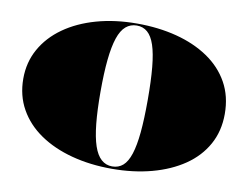

<svg xmlns="http://www.w3.org/2000/svg" viewBox="-79 -835 1242 961"><g transform="rotate(10 542.0 -354.0)"><path d="M544 -723Q653 -723 745.5 -699Q838 -675 907.5 -628Q977 -581 1015.5 -512Q1054 -443 1054 -353Q1054 -266 1016 -197.5Q978 -129 909 -82Q840 -35 747 -10Q654 15 544 15Q434 15 340 -10Q246 -35 176.5 -82.5Q107 -130 68.5 -198.5Q30 -267 30 -353Q30 -436 68 -504Q106 -572 175 -621Q244 -670 338 -696.5Q432 -723 544 -723ZM544 -713Q512 -713 488.5 -693Q465 -673 450.5 -630Q436 -587 429 -519Q422 -451 422 -355Q422 -261 429 -193Q436 -125 450.5 -82Q465 -39 488.5 -18Q512 3 544 3Q576 3 598.5 -16.5Q621 -36 635 -79Q649 -122 655.5 -190Q662 -258 662 -356Q662 -453 655.5 -521.5Q649 -590 635 -632Q621 -674 598.5 -693.5Q576 -713 544 -713Z"/></g></svg>

Font: Kalnia SemiExpanded
Style: Bold
Weight: 700
Width: 6
Designer: Frida Medrano
Foundry: Frida Medrano
Version: Version 1.105